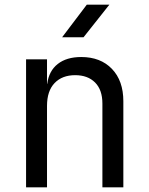

<svg xmlns="http://www.w3.org/2000/svg" viewBox="-20 -805 640 825"><path d="M92 0V-550H182V-445H183Q190 -500 228 -530Q266 -560 329 -560Q412 -560 461 -509Q510 -458 510 -370V0H420V-360Q420 -419 388.5 -450.5Q357 -482 303 -482Q247 -482 214.5 -448Q182 -414 182 -350V0ZM247 -645 353 -785H450L339 -645Z"/></svg>

Font: Liga JetBrainsMono Nerd Font
Style: Regular
Weight: 400
Designer: Philipp Nurullin, Konstantin Bulenkov
Foundry: JetBrains
Version: Version 2.225; ttfautohint (v1.8.3)